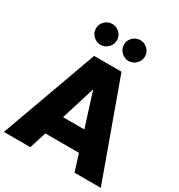

<svg xmlns="http://www.w3.org/2000/svg" viewBox="-248 -1148 1209 1298"><g transform="rotate(30 356.0 -499.5)"><path d="M248.8 -836.2Q215 -836.2 190.6 -860.6Q166.2 -885 166.2 -917.5Q166.2 -951.2 190.6 -975Q215 -998.8 248.8 -998.8Q281.2 -998.8 305.6 -975Q330 -951.2 330 -917.5Q330 -885 305.6 -860.6Q281.2 -836.2 248.8 -836.2ZM466.2 -836.2Q433.8 -836.2 409.4 -860.6Q385 -885 385 -917.5Q385 -951.2 409.4 -975Q433.8 -998.8 466.2 -998.8Q500 -998.8 524.4 -975Q548.8 -951.2 548.8 -917.5Q548.8 -885 524.4 -860.6Q500 -836.2 466.2 -836.2ZM528.8 0 487.5 -131.2H225L183.8 0H-22.5L248.8 -750H462.5L733.8 0ZM273.8 -286.2H440L356.2 -551.2Z"/></g></svg>

Font: Now Alt Black
Style: Regular
Weight: 900
Designer: Alfredo Marco Pradil
Foundry: Alfredo Marco Pradil
Version: Version 1.002;PS 001.002;hotconv 1.0.88;makeotf.lib2.5.64775